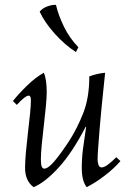

<svg xmlns="http://www.w3.org/2000/svg" viewBox="-20 -754 537 789"><path d="M118 15Q83 -11 83 -64Q83 -90 86.5 -129Q90 -168 95 -210Q100 -252 103.5 -287Q107 -322 107 -341Q107 -361 98 -361Q84 -361 49 -323L33 -339Q59 -371 92.5 -403.5Q126 -436 160 -455Q166 -442 169 -421.5Q172 -401 172 -376Q172 -354 168.5 -316.5Q165 -279 160 -237.5Q155 -196 151.5 -159Q148 -122 148 -99Q148 -78 151.5 -69.5Q155 -61 162 -61Q178 -61 204.5 -92.5Q231 -124 265 -176Q297 -226 322 -289Q347 -352 347 -440Q379 -452 412 -455Q410 -434 406 -396.5Q402 -359 397.5 -314Q393 -269 389.5 -225.5Q386 -182 383.5 -148Q381 -114 381 -99Q381 -88 384.5 -77Q388 -66 398 -66Q408 -66 423.5 -77.5Q439 -89 458 -108L475 -92Q447 -60 408 -30.5Q369 -1 336 15Q316 -11 316 -64Q316 -103 321 -142Q326 -181 334 -233H332Q278 -128 221.5 -66Q165 -4 118 15ZM210 -734Q220 -691 243 -644Q266 -597 302 -560L292 -540Q247 -569 205.5 -615Q164 -661 143 -706Q154 -720 174 -727.5Q194 -735 210 -734Z"/></svg>

Font: Bona Nova SC
Style: Italic
Weight: 400
Italic angle: -4°
Designer: Mateusz Machalski
Foundry: Capitalics
Version: Version 4.001; ttfautohint (v1.8.4.7-5d5b)